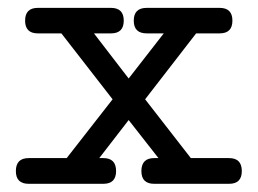

<svg xmlns="http://www.w3.org/2000/svg" viewBox="-20 -441 642 478"><path d="M51.3 16.6Q19.5 16.6 19.5 -15.1Q19.5 -47.4 51.3 -47.4H146L260.3 -193.8L132.8 -357.9H74.2Q42.5 -357.9 42.5 -389.6Q42.5 -421.4 74.2 -421.4H256.3Q288.1 -421.4 288.1 -389.6Q288.1 -357.9 256.3 -357.9H213.9L300.3 -245.6L387.7 -357.9H345.2Q313 -357.9 313 -389.6Q313 -421.4 345.2 -421.4H526.9Q558.6 -421.4 558.6 -389.6Q558.6 -357.9 526.9 -357.9H468.3L341.3 -193.8L455.1 -47.4H550.3Q582 -47.4 582 -15.1Q582 16.6 550.3 16.6H363.8Q332 16.6 332 -15.1Q332 -47.4 363.8 -47.4H374.5L300.3 -142.1L227.1 -47.4H237.3Q269 -47.4 269 -15.1Q269 16.6 237.3 16.6Z"/></svg>

Font: Erica Type
Style: Regular
Weight: 400
Designer: Peter Wiegel
Foundry: Peter Wiegel
Version: Version 1.000 2010 initial release